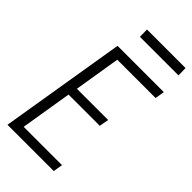

<svg xmlns="http://www.w3.org/2000/svg" viewBox="-278 -984 1056 1056"><g transform="rotate(45 250.0 -456.5)"><path d="M18 0 139 -735H499L490 -680H192L148 -410H391L381 -355H138L89 -55H387L378 0ZM191 -857 190 -913H490L491 -857Z"/></g></svg>

Font: Iosevka SS18 Light
Style: Italic
Weight: 300
Italic angle: -9°
Monospace: yes
Designer: Belleve Invis
Foundry: Belleve Invis
Version: Version 25.1.1; ttfautohint (v1.8.4)